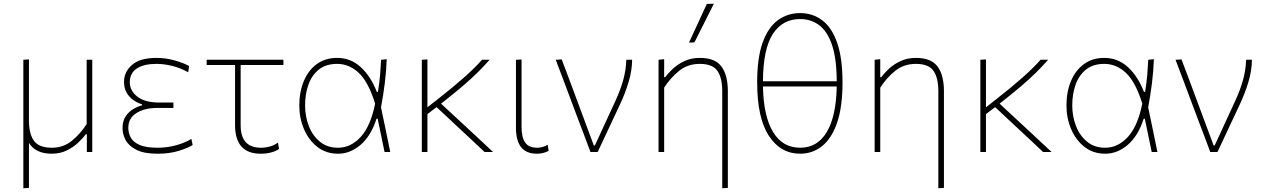

<svg xmlns="http://www.w3.org/2000/svg" viewBox="-20 -814 6760 1028"><path d="M105 194V-494L135 -496V-169Q135 -97 161.8 -60Q188.5 -23 258 -23Q319 -23 364.8 -60.2Q410.5 -97.5 444 -150V-494H474V0H445V-95H439Q424 -74 398.2 -49.8Q372.5 -25.5 337 -8.2Q301.5 9 257 9Q170.5 9 135 -49V192Z M824 9Q752 9 711 -11.5Q670 -32 653 -63.5Q636 -95 636 -128Q636 -167 653.5 -192.2Q671 -217.5 695.8 -231.5Q720.5 -245.5 741 -250V-255Q718 -262 695.5 -277.2Q673 -292.5 658.5 -317Q644 -341.5 644 -376Q644 -429.5 687.2 -466.8Q730.5 -504 817 -504Q867.5 -504 915.2 -490.5Q963 -477 992.5 -460.5L987.5 -427Q944.5 -451 900.5 -461.5Q856.5 -472 818 -472Q750.5 -472 712.8 -447.5Q675 -423 675 -373.5Q675 -328.5 715.2 -296.8Q755.5 -265 834 -265H908.5V-236H820.5Q755.5 -236 711.2 -209.2Q667 -182.5 667 -129Q667 -101 680.5 -76.8Q694 -52.5 728 -37.8Q762 -23 823.5 -23Q875 -23 923 -36.2Q971 -49.5 1004.5 -70.5L1011.5 -37.5Q987.5 -22 937.8 -6.5Q888 9 824 9Z M1375.5 9Q1238.5 9 1238.5 -145V-466H1086.5V-494H1497.5V-466H1268.5V-143Q1268.5 -23 1377.5 -23Q1402 -23 1426.5 -30Q1451 -37 1468 -51L1474 -17Q1461.5 -6.5 1435.5 1.2Q1409.5 9 1375.5 9Z M1790 9Q1725.5 9 1679 -27.5Q1632.5 -64 1607.5 -123Q1582.5 -182 1582.5 -249Q1582.5 -322.5 1606.8 -380.2Q1631 -438 1676.2 -471Q1721.5 -504 1785 -504Q1858 -504 1911.8 -454.5Q1965.5 -405 1997.5 -322H2003.5Q2011.5 -369.5 2015 -412.8Q2018.5 -456 2020.5 -494L2050.5 -497Q2048.5 -434 2040.2 -368.5Q2032 -303 2020 -239Q2032.5 -179 2045 -119.5Q2057 -60 2069.5 0H2039Q2029.5 -45 2020.5 -89.5Q2011.5 -134 2002 -178.5H1996Q1966.5 -86.5 1911 -38.8Q1855.5 9 1790 9ZM1790 -23Q1858 -23 1911 -80.5Q1964 -138 1988.5 -259Q1952.5 -375.5 1901 -423.8Q1849.5 -472 1785 -472Q1725.5 -472 1687.5 -441.8Q1649.5 -411.5 1631.5 -361Q1613.5 -310.5 1613.5 -249Q1613.5 -192 1633.2 -140.2Q1653 -88.5 1692.2 -55.8Q1731.5 -23 1790 -23Z M2238.5 0V-494L2268.5 -496V-239.5L2324.5 -283.5Q2405 -346.5 2463.5 -398.2Q2522 -450 2561 -494H2601.5Q2571.5 -460 2537 -425.8Q2502.5 -391.5 2455.5 -351.5Q2408.5 -311.5 2341.5 -259L2445.5 -162.5Q2485.5 -125.5 2530.8 -83.5Q2576 -41.5 2620 0H2574.5Q2536.5 -36 2500 -70.2Q2463.5 -104.5 2425.5 -139.5L2317.5 -240.5L2268.5 -203V0Z M2854 9Q2742.5 9 2742.5 -130V-494L2772.5 -495.5V-135Q2772.5 -78.5 2791.8 -50.8Q2811 -23 2857 -23Q2885.5 -23 2912.5 -39L2917.5 -6Q2888.5 9 2854 9Z M3141.5 0Q3124 -47 3106 -94.8Q3088 -142.5 3071 -187L3038 -275Q3018 -328.5 2997 -384.5Q2976 -440.5 2955.5 -494L2987.5 -496Q3006.5 -445.5 3029.5 -384.5Q3052 -323 3076 -259.5Q3099.5 -196 3121.5 -137L3159.5 -35H3165L3274 -271.5Q3302 -332 3316.8 -385.2Q3331.5 -438.5 3333.5 -494H3364.5Q3364 -435 3345.5 -374.2Q3327 -313.5 3300.5 -257Q3270.5 -193 3240.5 -129Q3210.5 -64.5 3180 0Z M3847 194V-326Q3847 -398 3820.8 -435Q3794.5 -472 3727 -472Q3662.5 -472 3616.2 -434.8Q3570 -397.5 3536 -345V0H3506V-494L3536 -497V-401H3542Q3557 -422 3582.8 -446Q3608.5 -470 3644.8 -487Q3681 -504 3728 -504Q3808.5 -504 3842.8 -457.8Q3877 -411.5 3877 -326V192ZM3669 -586Q3693 -638 3717 -690Q3741 -742 3764.5 -793L3802 -794Q3776 -742 3750.2 -690.5Q3724.5 -639 3698 -587Z M4264.5 9Q4159 9 4096.5 -87Q4034 -183 4034 -372.5Q4034 -506 4064 -587.8Q4094 -669.5 4146 -706.8Q4198 -744 4264 -744Q4331 -744 4382.2 -705.5Q4433.5 -667 4462.2 -585Q4491 -503 4491 -372.5Q4491 -241 4461.8 -156.5Q4432.5 -72 4381.2 -31.5Q4330 9 4264.5 9ZM4264 -712Q4169.5 -712 4117.8 -632Q4066 -552 4065 -379H4460Q4459.5 -501 4434.5 -574Q4409.5 -647 4365.5 -679.5Q4321.5 -712 4264 -712ZM4264.5 -23Q4356.5 -23 4406.8 -107.2Q4457 -191.5 4460 -351H4065Q4068 -192.5 4118.8 -107.8Q4169.5 -23 4264.5 -23Z M5004 194V-326Q5004 -398 4977.8 -435Q4951.5 -472 4884 -472Q4819.5 -472 4773.2 -434.8Q4727 -397.5 4693 -345V0H4663V-494L4693 -497V-401H4699Q4714 -422 4739.8 -446Q4765.5 -470 4801.8 -487Q4838 -504 4885 -504Q4965.5 -504 4999.8 -457.8Q5034 -411.5 5034 -326V192Z M5229 0V-494L5259 -496V-239.5L5315 -283.5Q5395.5 -346.5 5454 -398.2Q5512.5 -450 5551.5 -494H5592Q5562 -460 5527.5 -425.8Q5493 -391.5 5446 -351.5Q5399 -311.5 5332 -259L5436 -162.5Q5476 -125.5 5521.2 -83.5Q5566.5 -41.5 5610.5 0H5565Q5527 -36 5490.5 -70.2Q5454 -104.5 5416 -139.5L5308 -240.5L5259 -203V0Z M5897.5 9Q5833 9 5786.5 -27.5Q5740 -64 5715 -123Q5690 -182 5690 -249Q5690 -322.5 5714.2 -380.2Q5738.5 -438 5783.8 -471Q5829 -504 5892.5 -504Q5965.5 -504 6019.2 -454.5Q6073 -405 6105 -322H6111Q6119 -369.5 6122.5 -412.8Q6126 -456 6128 -494L6158 -497Q6156 -434 6147.8 -368.5Q6139.5 -303 6127.5 -239Q6140 -179 6152.5 -119.5Q6164.5 -60 6177 0H6146.5Q6137 -45 6128 -89.5Q6119 -134 6109.5 -178.5H6103.5Q6074 -86.5 6018.5 -38.8Q5963 9 5897.5 9ZM5897.5 -23Q5965.5 -23 6018.5 -80.5Q6071.5 -138 6096 -259Q6060 -375.5 6008.5 -423.8Q5957 -472 5892.5 -472Q5833 -472 5795 -441.8Q5757 -411.5 5739 -361Q5721 -310.5 5721 -249Q5721 -192 5740.8 -140.2Q5760.5 -88.5 5799.8 -55.8Q5839 -23 5897.5 -23Z M6460 0Q6442.5 -47 6424.5 -94.8Q6406.5 -142.5 6389.5 -187L6356.5 -275Q6336.5 -328.5 6315.5 -384.5Q6294.5 -440.5 6274 -494L6306 -496Q6325 -445.5 6348 -384.5Q6370.5 -323 6394.5 -259.5Q6418 -196 6440 -137L6478 -35H6483.5L6592.5 -271.5Q6620.5 -332 6635.2 -385.2Q6650 -438.5 6652 -494H6683Q6682.5 -435 6664 -374.2Q6645.5 -313.5 6619 -257Q6589 -193 6559 -129Q6529 -64.5 6498.5 0Z"/></svg>

Font: Heraclito Thin
Style: Regular
Weight: 100
Designer: Kostas Bartsokas (font) & Cristiano Sobral (main changes)
Foundry: Kostas Bartsokas (font) & Cristiano Sobral (main changes)
Version: Version 1.00;July 8, 2020;FontCreator 13.0.0.2655 64-bit